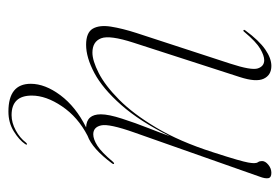

<svg xmlns="http://www.w3.org/2000/svg" viewBox="-124 -348 664 456"><g transform="rotate(90 208.0 -120.0)"><path d="M369 -58.5Q370.5 -57 368 -54Q333 -7 302.5 4Q258 27 232.5 64.8Q207 102.5 207 136.5Q207 184.5 253.5 184.5Q271.5 184.5 289.8 174.5Q308 164.5 318.5 150.5Q321 147.5 323 148Q324.5 149 322 152.5Q312.5 166.5 292 179.2Q271.5 192 245 192Q179 192 179 139Q179 105 206.2 68.5Q233.5 32 282.5 7.5Q251.5 6.5 251.5 -27.5Q251.5 -46 261.8 -77.8Q272 -109.5 284.5 -141.2Q297 -173 303.5 -191.5Q268 -119.5 229.2 -75.8Q190.5 -32 153.5 -12.2Q116.5 7.5 86.5 7.5Q57.5 7.5 48.2 -8.2Q39 -24 43.2 -51.2Q47.5 -78.5 58.5 -112.5L131 -334.5Q147.5 -385 142.5 -400.2Q137.5 -415.5 123 -415.5Q112 -415.5 95.8 -406Q79.5 -396.5 56 -368.5Q53.5 -365 51.5 -366.5Q50 -368 52.5 -371Q76.5 -403.5 97.5 -418Q118.5 -432.5 136.5 -432.5Q158.5 -432.5 167 -414.2Q175.5 -396 163 -357.5L81.5 -105.5Q63 -48.5 71 -28Q79 -7.5 105 -7.5Q124 -7.5 153.5 -22.5Q183 -37.5 216.8 -71Q250.5 -104.5 283.2 -159.2Q316 -214 341.5 -293.5Q353.5 -330.5 359 -349.8Q364.5 -369 366 -377.5Q367.5 -386 367.5 -391.5Q367.5 -397.5 365 -401Q362.5 -404.5 362.5 -410.5Q362.5 -418 371.2 -425.2Q380 -432.5 390.5 -432.5Q402 -432.5 403.2 -425Q404.5 -417.5 399.5 -404.5L294.5 -106.5Q273.5 -47 277.8 -28.2Q282 -9.5 299 -9.5Q310.5 -9.5 326 -19.2Q341.5 -29 364.5 -56.5Q367.5 -60 369 -58.5Z"/></g></svg>

Font: Fraunces 144pt Thin
Style: Italic
Weight: 100
Italic angle: -16°
Version: Version 1.000;[b76b70a41]